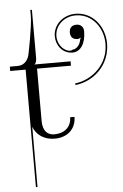

<svg xmlns="http://www.w3.org/2000/svg" viewBox="-68 -847 760 1190"><g transform="rotate(-5 311.5 -251.5)"><path d="M406 -532C405.5 -526.8 385.7 -525.7 377 -528.7C337.4 -542.3 314 -583 314 -623C314 -692 374 -742 443 -742C545 -742 613 -652 613 -551C613 -424 514 -335 404 -322L406 -312C521 -325 622 -417 623 -551C623 -656 552 -752 443 -752C370 -752 304 -699 304 -623C304 -569 342 -514 406 -514C455 -514 488 -564 488 -639C488 -666 471 -684 444 -684C415 -684 399 -668 399 -639C399 -610 415 -595 444 -595C451 -595 457 -598 460 -602L463 -600C461 -596 458 -590 457 -582C453 -561 433 -532 406 -532ZM177 -434H388V-461H164V-462C172 -466 177 -482 177 -503V-640V-800H167V-763C167 -698 133 -534 133 -534C127.8 -498.7 105 -461 60 -461H10V-434H106V297H116V-77C136.1 -24.5 184.8 8 249 8C329 8 382 -42 382 -116H355C355 -57 313 -19 249 -19C203 -19 177 -50 177 -108Z"/></g></svg>

Font: FoglihtenNo04
Style: Regular
Weight: 500
Designer: gluk (gluksza@wp.pl)
Foundry: gluk (gluksza@wp.pl)
Version: Version 0.70